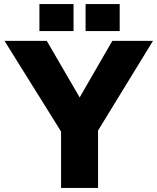

<svg xmlns="http://www.w3.org/2000/svg" viewBox="-20 -920 771 940"><path d="M279 0H460V-281L729 -720H530L370 -443L209 -720H2L279 -276ZM173 -768H340V-900H173ZM399 -768H566V-900H399Z"/></svg>

Font: Aspekta 800
Style: Regular
Weight: 800
Designer: Ivo Dolenc
Version: Version 2.000